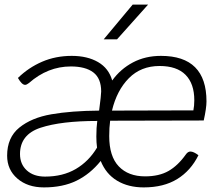

<svg xmlns="http://www.w3.org/2000/svg" viewBox="-20 -803 969 835"><path d="M459 -278Q455 -249 455 -211Q455 -123 496.5 -79.5Q538 -36 611 -36Q672 -36 713 -59.5Q754 -83 788 -131Q797 -144 808 -144Q822 -144 843 -128Q810 -61 751 -24.5Q692 12 605 12Q538 12 489.5 -17Q441 -46 418 -103Q372 -46 312.5 -17Q253 12 171 12Q100 12 55.5 -26.5Q11 -65 11 -126Q11 -205 64 -248Q117 -291 203.5 -306Q290 -321 411 -322Q420 -390 420 -405Q420 -462 386 -488Q352 -514 288 -514Q188 -514 106 -442Q96 -434 89 -434Q75 -434 58 -464Q104 -509 163 -534.5Q222 -560 292 -560Q360 -560 406.5 -533Q453 -506 468 -453Q504 -503 558 -531.5Q612 -560 680 -560Q878 -560 878 -362Q878 -333 866 -279ZM467 -322 821 -323Q825 -343 825 -367Q825 -439 787 -477.5Q749 -516 674 -516Q593 -516 540.5 -463Q488 -410 467 -322ZM402 -161Q399 -184 399 -209Q399 -248 403 -277Q246 -277 156.5 -247.5Q67 -218 67 -133Q67 -89 96.5 -62Q126 -35 176 -35Q253 -35 309.5 -68Q366 -101 402 -161ZM557 -783H624L489 -632H431Z"/></svg>

Font: Krub Light
Style: Italic
Weight: 300
Italic angle: -8°
Designer: Ekaluck Peanpanawate
Foundry: Cadson Demak Co.,Ltd.
Version: Version 1.000; ttfautohint (v1.6)